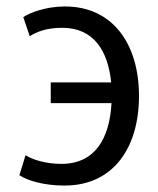

<svg xmlns="http://www.w3.org/2000/svg" viewBox="-20 -562 490 594"><path d="M325 -243C319 -132 273 -55 170 -55C122 -55 80 -68 59 -82C53 -61 46 -40 40 -20C65 -3 117 12 177 12C178.3 12 179.6 12 180.8 12C327.4 12 410 -101.4 410 -265C410 -427 328 -542 181 -542C122 -542 73 -523 52 -509L72 -450C91 -462 121 -476 172 -476C271 -476 314 -404 324 -307H137V-243Z"/></svg>

Font: Repo
Style: Regular
Weight: 400
Designer: Stefan Peev
Foundry: Context Ltd
Version: Version 0.000